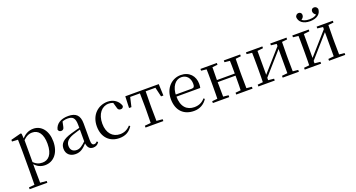

<svg xmlns="http://www.w3.org/2000/svg" viewBox="-55 -1627 5062 2728"><g transform="rotate(-20 2476.0 -263.0)"><path d="M40.5 259.8H308.2V232.4L189.5 222.2H151.7L40.5 232.4ZM125.5 259.8H212.5C210.5 192.3 209.5 96 209.5 26.5V-68.7L210.7 -78.7V-430.1L208.9 -435.3L202.9 -519.6L189.9 -528L36.5 -487.9V-462.4L125.5 -457.5C127.5 -407.9 128.5 -355 128.5 -286.8V26.7C128.5 96.7 127.5 192.3 125.5 259.8ZM366.6 14.6C495.6 14.6 589.2 -91.6 589.2 -262.6C589.2 -427 501.7 -530.6 380.3 -530.6C312.5 -530.6 243.7 -500.1 191.5 -425H180.6L191.2 -398.2C250.5 -466 298.3 -484.5 347.9 -484.5C438.7 -484.5 500.5 -412.7 500.5 -260.8C500.5 -95.4 430.2 -32.7 343.5 -32.7C288.3 -32.7 244.5 -49.4 195.3 -105.1L181.4 -77.1H194.2C244.9 -6.9 306.7 14.6 366.6 14.6Z M826.7 14.6C901.3 14.6 945.6 -19.6 1007.9 -87.1H1031.5L1022.8 -134.4C945.6 -57.1 906.3 -34.4 862.1 -34.4C806 -34.4 768.9 -65.8 768.9 -128.2C768.9 -183 801.6 -225.8 885.6 -257C930.6 -273.5 988.6 -289.3 1041.8 -303.3V-327.7C988 -315.5 923.4 -298.9 867.9 -282.3C735.7 -243.6 688.6 -192.6 688.6 -115.1C688.6 -31.8 747.8 14.6 826.7 14.6ZM1093.8 13.6C1132.7 13.6 1162.8 -2.3 1184.1 -36.7L1168.4 -52.1C1151.8 -33.9 1140 -27.5 1123.4 -27.5C1095.8 -27.5 1081 -45.3 1081 -107.7V-354.6C1081 -479.1 1025.2 -530.6 909.2 -530.6C796.1 -530.6 721.7 -481.7 702.5 -399.7C707.5 -376.8 723.1 -364.3 746.4 -364.3C771 -364.3 788.4 -376.9 793.8 -412.7L810.2 -491.9L766.7 -464.7C811.2 -489.6 848.7 -499.6 887 -499.6C966.2 -499.6 1001.2 -470.1 1001.2 -359V-99.7C1005.7 -28.9 1034.2 13.6 1093.8 13.6Z M1490.6 14.6C1586.2 14.6 1646.3 -24.8 1690.6 -93.9L1674.8 -106.9C1630.5 -58.3 1578.8 -35 1519.2 -35C1406.8 -35 1328.9 -117.7 1328.9 -261.5C1328.9 -408.4 1406.5 -498.8 1509 -498.8C1546.9 -498.8 1580.9 -489 1621.8 -461.9L1571.7 -501.6L1596.7 -413.5C1602.9 -378.2 1618.9 -364.4 1646.7 -364.4C1668.9 -364.4 1683 -375.1 1689.2 -399.3C1667 -478.8 1593.2 -530.6 1503.8 -530.6C1366.2 -530.6 1242.4 -430 1242.4 -251.4C1242.4 -84.4 1344.2 14.6 1490.6 14.6Z M1762.3 -341.2H1798.3L1838.2 -513.4L1795.7 -483.7H2248.2L2205.8 -513.4L2246.1 -341.2H2281.7L2274.9 -516H1769.1ZM1887.2 0H2156.8V-27.8L2042.3 -38.6H2001.9L1887.2 -27.8ZM1978.2 0H2065.8C2063.8 -48.6 2062.8 -160.1 2062.8 -228.5V-288.3C2062.8 -355.1 2063.8 -467.4 2065.8 -516H1978.2C1980.2 -467.4 1981.4 -355.1 1981.4 -288.3V-228.5C1981.4 -160.1 1980.2 -48.6 1978.2 0Z M2618.3 14.6C2708 14.6 2775 -26.3 2818.6 -94.3L2802.7 -108.1C2761.8 -60.3 2710.7 -35 2640.5 -35C2529.4 -35 2449.9 -106.4 2449.9 -268.7C2449.9 -413.6 2519.8 -498.8 2607.6 -498.8C2689.3 -498.8 2737.3 -437.4 2737.3 -352.3C2737.3 -311.7 2727.3 -294.2 2692.3 -294.2H2401.6V-262.9H2810.4C2814.7 -278.8 2816.7 -298.9 2816.7 -323.2C2816.7 -440.7 2739.6 -530.6 2609.9 -530.6C2477.1 -530.6 2363.4 -425.5 2363.4 -256.8C2363.4 -76.2 2469.8 14.6 2618.3 14.6Z M2985.1 0H3074.3C3072.3 -48.6 3071.3 -160.1 3071.3 -260.2V-279.8C3071.3 -355.1 3072.3 -467.4 3074.3 -516H2985.1C2987.3 -467.4 2988.3 -355.1 2988.3 -288.3V-228.5C2988.3 -160.1 2987.3 -48.6 2985.1 0ZM3337.4 0H3425.9C3423.9 -48.6 3422.9 -160.1 3422.9 -228.5V-288.3C3422.9 -355.1 3423.9 -467.4 3425.9 -516H3337.4C3340.4 -467.4 3341.4 -355.1 3341.4 -279.8V-260.2C3341.4 -160.1 3340.4 -48.6 3337.4 0ZM2905.5 0H3153.3V-27.8L3046.7 -38.6H3014.7L2905.5 -27.8ZM2905.5 -489.1 3014.7 -477.4H3046.7L3153.3 -489.1V-516H2905.5ZM3258.6 0H3505.7V-27.8L3399.8 -38.6H3366.8L3258.6 -27.8ZM3258.6 -489.1 3366.8 -477.4H3399.8L3505.7 -489.1V-516H3258.6ZM3029 -256H3381.9V-287.5H3029Z M3593.5 0H3841.3V-27.8L3736.3 -38.6H3701.7L3593.5 -27.8ZM3960.9 0H4206.2V-27.8L4098 -38.6H4063.6L3960.9 -27.8ZM3673.1 0H3754.7V-516H3673.1C3675.3 -467.4 3676.3 -355.1 3676.3 -288.3V-228.5C3676.3 -160.1 3675.3 -48.6 3673.1 0ZM3732.1 -46.9 3910.1 -249.4 4088.4 -451H4099.7L4066 -470.9L3885.2 -265.6L3708.3 -65.8H3696.9ZM4045.1 0H4126.4C4124.4 -48.6 4123.4 -160.1 4123.4 -228.5V-288.3C4123.4 -355.1 4124.4 -467.4 4126.4 -516H4045.1ZM3593.5 -489.1 3702.7 -477.4H3737.1L3841.3 -489.1V-516H3593.5ZM3960.9 -489.1 4064.4 -477.4H4098.8L4206.2 -489.1V-516H3960.9Z M4602.5 -619.5C4708 -619.5 4768.8 -670.1 4770.4 -744.5C4762.5 -770.8 4745 -786 4718.9 -786C4693.9 -786 4675 -769.1 4675 -741.2C4675 -712.8 4694.2 -688.7 4725.3 -674.1L4737.3 -705.6C4705.8 -662.6 4659.8 -648.4 4602.5 -648.4C4546.8 -648.4 4500.3 -662.6 4468.5 -705.6L4480.7 -674.1C4511.8 -688.7 4530.8 -712.8 4530.8 -741.2C4530.8 -769.1 4512.1 -786 4486.3 -786C4461.8 -786 4444.5 -770.8 4435.4 -744.5C4437.2 -670.5 4498.1 -619.5 4602.5 -619.5ZM4294.5 0H4542.3V-27.8L4437.3 -38.6H4402.7L4294.5 -27.8ZM4661.9 0H4907.2V-27.8L4799 -38.6H4764.6L4661.9 -27.8ZM4374.1 0H4455.7V-516H4374.1C4376.3 -467.4 4377.3 -355.1 4377.3 -288.3V-228.5C4377.3 -160.1 4376.3 -48.6 4374.1 0ZM4433.1 -46.9 4611.1 -249.4 4789.4 -451H4800.7L4767 -470.9L4586.2 -265.6L4409.3 -65.8H4397.9ZM4746.1 0H4827.4C4825.4 -48.6 4824.4 -160.1 4824.4 -228.5V-288.3C4824.4 -355.1 4825.4 -467.4 4827.4 -516H4746.1ZM4294.5 -489.1 4403.7 -477.4H4438.1L4542.3 -489.1V-516H4294.5ZM4661.9 -489.1 4765.4 -477.4H4799.8L4907.2 -489.1V-516H4661.9Z"/></g></svg>

Font: Source Han Serif TW VF
Style: Regular
Weight: 250
Designer: Ryoko NISHIZUKA 西塚涼子 (kana & ideographs); Frank Grießhammer (Latin, Greek & Cyrillic); Wenlong ZHANG 张文龙 (bopomofo); San
Foundry: Adobe
Version: Version 2.002;hotconv 1.1.0;makeotfexe 2.6.0